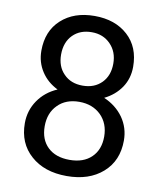

<svg xmlns="http://www.w3.org/2000/svg" viewBox="-82 -787 727 863"><g transform="rotate(10 281.0 -356.0)"><path d="M490.2 -525.4C490.2 -585.4 471.2 -632.8 432.6 -668C394 -703.1 343.3 -720.7 280.8 -720.7C217.8 -720.7 167.5 -703.1 128.9 -668C90.3 -632.8 71.3 -585.4 71.3 -525.4C71.3 -490.2 80.6 -459 98.6 -431.2C116.7 -403.3 141.6 -381.8 173.3 -366.2C136.2 -350.1 107.4 -326.7 86.4 -295.9C65.4 -265.1 54.7 -230.5 54.7 -191.9C54.7 -130.9 75.2 -82 116.7 -45.4C157.7 -8.8 212.4 9.8 280.8 9.8C348.6 9.8 403.3 -8.3 444.8 -44.9C486.3 -81.5 506.8 -130.4 506.8 -191.9C506.8 -230.5 496.1 -265.1 474.6 -295.9C452.6 -326.7 423.3 -349.6 386.2 -365.7C418 -381.3 443.4 -402.8 462.4 -430.7C481 -458.5 490.2 -489.7 490.2 -525.4ZM416.5 -193.8C416.5 -153.8 404.3 -122.1 380.4 -99.1C356.4 -75.7 323.2 -64 280.8 -64C238.3 -64 205.1 -75.7 181.2 -98.6C157.2 -121.6 145 -153.3 145 -193.8C145 -234.4 157.2 -266.6 182.1 -291.5C206.5 -316.4 239.3 -328.6 279.8 -328.6C320.3 -328.6 353.5 -315.9 378.9 -291C403.8 -266.1 416.5 -233.4 416.5 -193.8ZM280.8 -646.5C315.4 -646.5 343.8 -635.3 366.2 -612.3C388.7 -589.4 399.9 -560.1 399.9 -523.9C399.9 -487.8 389.2 -458.5 367.7 -436.5C345.7 -414.1 316.9 -402.8 280.8 -402.8C244.6 -402.8 215.8 -414.1 194.3 -436.5C172.4 -458.5 161.6 -487.8 161.6 -523.9C161.6 -561.5 172.9 -591.8 194.8 -613.8C216.8 -635.7 245.1 -646.5 280.8 -646.5Z"/></g></svg>

Font: Vazir
Style: Regular
Weight: 400
Designer: Saber Rastikerdar
Foundry: Saber Rastikerdar
Version: Version 27.002;January 24, 2021;FontCreator 13.0.0.2683 64-b